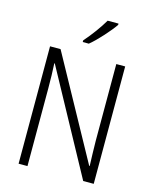

<svg xmlns="http://www.w3.org/2000/svg" viewBox="-136 -1037 906 1128"><g transform="rotate(15 316.5 -473.5)"><path d="M545 0V-714H491V-247Q491 -214 492.5 -172Q494 -130 495 -95H492L152 -714H88V0H142V-472Q142 -514 141 -551.5Q140 -589 138 -624H141L481 0ZM442 -947H376Q333 -874 267 -798V-788H304Q338 -816 379 -861.5Q420 -907 442 -939Z"/></g></svg>

Font: Noto Sans UI SemiCondensed Light
Style: Regular
Weight: 300
Width: 4
Designer: Monotype Design Team
Foundry: Monotype Imaging Inc.
Version: Version 1.901